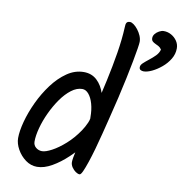

<svg xmlns="http://www.w3.org/2000/svg" viewBox="-85 -872 902 938"><g transform="rotate(10 366.0 -403.0)"><path d="M463.8 -761.1Q463.8 -776.4 468 -783.7Q472.3 -791.1 485 -791.1Q492.8 -791.1 503.4 -783.5Q514 -775.9 524.4 -762.7Q534.7 -749.6 541.4 -734.1Q548 -718.6 548 -703.8Q548 -694.9 543.9 -669.3Q539.9 -643.8 532.5 -604.8Q525.1 -565.9 515 -517.7Q504.8 -469.5 492.4 -415.9Q479.9 -362.2 465.8 -306.9Q456.8 -270.5 446.6 -230.4Q436.4 -190.2 425.7 -152Q414.9 -113.8 404.5 -83Q394.1 -52.1 385.7 -33.7Q377.3 -15.3 370.9 -15.3Q362.4 -15.3 351.3 -22.8Q340.2 -30.4 332 -42.7Q323.9 -55 323.9 -67.8Q323.9 -83.8 333.3 -124.7Q342.6 -165.7 357.8 -223.7Q373 -281.6 390 -350.1Q407 -418.5 422.8 -490.7Q438.6 -562.9 449.9 -632.5Q461.2 -702.2 463.8 -761.1ZM159.4 -15.3Q128.8 -15.3 102.7 -34.3Q76.7 -53.4 60.6 -82.1Q44.6 -110.9 44.6 -137.9Q44.6 -172.5 57.5 -220.6Q70.5 -268.8 94.1 -319.2Q117.7 -369.5 150.3 -413.3Q182.9 -457 222.2 -484Q261.5 -511.1 305.5 -511.1Q344.5 -511.1 370.8 -486.6Q397.1 -462.1 409.8 -421.1Q422.6 -380.2 422.6 -330.7Q422.6 -314.1 419.9 -297.5Q417.2 -281 411.7 -270.3Q406.3 -259.7 397.6 -259.7Q386.8 -259.7 380.9 -270.4Q375 -281 375 -299.7Q375 -336.2 366.8 -365.3Q358.6 -394.4 344.3 -411.3Q330.1 -428.3 312.3 -428.3Q285 -428.3 258 -407.6Q231 -387 207.5 -353.5Q184 -320 165.7 -280.8Q147.3 -241.6 137 -203.1Q126.6 -164.7 126.6 -135.1Q126.6 -116.7 140 -105.7Q153.3 -94.8 170.5 -94.8Q188.6 -94.8 219.1 -111.2Q249.7 -127.5 283.6 -157.7Q317.5 -187.9 345.2 -228.8Q372.8 -269.6 383.8 -317.6Q387.8 -333.6 407.3 -333.6Q413.7 -333.6 421.8 -328.2Q430 -322.7 436.5 -313.4Q443 -304.1 443 -292.5Q443 -274.2 424.9 -240.6Q406.8 -207 376.5 -168.6Q346.2 -130.1 309.1 -95Q272.1 -59.9 233.1 -37.6Q194.2 -15.3 159.4 -15.3ZM591.8 -565Q583.1 -565 576.5 -568.7Q569.8 -572.5 569.8 -582.3Q569.8 -593 581.5 -603.7Q593.1 -614.4 608.9 -626.7Q624.7 -639 638.6 -653Q652.4 -667 656.9 -684.3Q651 -694.1 642.2 -699Q633.3 -704 624.8 -707.7Q616.3 -711.4 610.6 -717Q605 -722.6 605 -732.9Q605 -744 612.8 -753.6Q620.6 -763.2 632.4 -769.6Q644.2 -776.1 655 -776.1Q675.2 -776.1 692.6 -766.3Q710.1 -756.5 721.1 -740.1Q732.2 -723.7 732.2 -703.4Q732.2 -675.4 717.2 -650.5Q702.2 -625.7 679.3 -606.6Q656.4 -587.5 632.8 -576.2Q609.1 -565 591.8 -565Z"/></g></svg>

Font: Kalam Variable Light
Style: Regular
Weight: 300
Designer: Lipi Raval, Jonny Pinhorn
Foundry: Indian Type Foundry
Version: Version 3.000